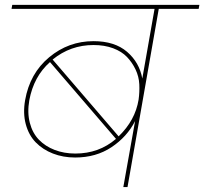

<svg xmlns="http://www.w3.org/2000/svg" viewBox="-20 -760 830 780"><path d="M481 0 528.8 -268.1Q496.1 -204.1 433.1 -162.1Q370.1 -120.1 285.2 -120.1Q236.3 -120.1 195.1 -136.2Q153.8 -152.3 125.2 -181.6Q96.7 -210.9 84.7 -255.4Q72.8 -299.8 82 -353Q101.1 -461.9 179.7 -527.3Q258.3 -592.8 359.9 -592.8Q445.8 -592.8 496.1 -549.6Q546.4 -506.3 558.1 -440.9L607.9 -724.1H26.9L29.8 -740.2H790L787.1 -724.1H625L498 0ZM359.9 -577.1Q266.6 -577.1 193.8 -518.1L461.9 -206.1Q529.3 -271 543 -355Q547.4 -386.2 545.9 -417.5Q544.4 -448.7 530.8 -477.5Q517.1 -506.3 495.8 -528.6Q474.6 -550.8 439.5 -564Q404.3 -577.1 359.9 -577.1ZM286.1 -136.2Q381.8 -136.2 451.2 -195.8L183.1 -507.8Q117.2 -449.7 99.1 -353Q90.3 -302.7 101.1 -261.2Q111.8 -219.7 137.9 -192.6Q164.1 -165.5 202.1 -150.9Q240.2 -136.2 286.1 -136.2Z"/></svg>

Font: SVN-Poppins Thin
Style: Italic
Weight: 100
Italic angle: -10°
Designer: Ninad Kale (Devanagari), Jonny Pinhorn (Latin)
Foundry: Indian Type Foundry
Version: Version 3.002 2017